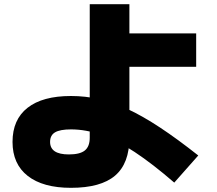

<svg xmlns="http://www.w3.org/2000/svg" viewBox="-20 -830 1040 920"><path d="M320 70Q186 70 113 13Q40 -44 40 -150Q40 -257 112 -313.5Q184 -370 320 -370Q389 -370 455.5 -355Q522 -340 593.5 -306.5Q665 -273 747.5 -218.5Q830 -164 930 -85L815 45Q711 -45 625.5 -101.5Q540 -158 465.5 -184Q391 -210 320 -210Q268 -210 244 -196Q220 -182 220 -150Q220 -90 310 -90Q363 -90 386.5 -109Q410 -128 410 -170V-810H600V-670H920V-510H600V-170Q600 -47 531.5 11.5Q463 70 320 70Z"/></svg>

Font: M PLUS 1 Black
Style: Regular
Weight: 900
Designer: Coji Morishita
Foundry: UNDERFOREST DESIGN
Version: Version 1.001